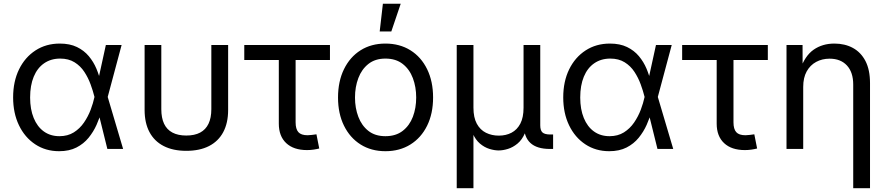

<svg xmlns="http://www.w3.org/2000/svg" viewBox="-20 -775 4622 999"><path d="M287.6 11.7Q217.3 11.7 163.1 -24.2Q108.9 -60.1 78.6 -123.3Q48.3 -186.5 48.3 -268.1Q48.3 -351.1 79.1 -414.1Q109.9 -477.1 164.8 -512.7Q219.7 -548.3 291 -548.3Q343.3 -548.3 380.4 -530.3Q417.5 -512.2 442.1 -482.7Q466.8 -453.1 481.7 -417.5Q496.6 -381.8 503.9 -347.7H535.2L540 -272L620.6 0H538.6L471.2 -272Q463.9 -301.8 451.4 -335.9Q439 -370.1 418.9 -400.9Q398.9 -431.6 367.9 -450.9Q336.9 -470.2 293 -470.2Q245.1 -470.2 209.7 -445.8Q174.3 -421.4 155.5 -376Q136.7 -330.6 136.7 -267.6Q136.7 -206.5 155.3 -161.1Q173.8 -115.7 208 -91.1Q242.2 -66.4 289.1 -66.4Q332.5 -66.4 364 -86.2Q395.5 -106 417 -137.5Q438.5 -168.9 451.7 -203.9Q464.8 -238.8 471.2 -269L530.8 -541H612.8L540 -269L535.2 -195.8H507.8Q498.5 -161.6 482.4 -125.5Q466.3 -89.4 440.9 -58.1Q415.5 -26.9 377.9 -7.6Q340.3 11.7 287.6 11.7Z M949.2 9.8Q880.4 9.8 831.8 -15.1Q783.2 -40 757.8 -87.6Q732.4 -135.3 732.4 -202.6V-541H819.3V-207Q819.3 -161.6 833.7 -131.1Q848.1 -100.6 877.2 -85.2Q906.2 -69.8 949.2 -69.8Q992.7 -69.8 1021.5 -85.2Q1050.3 -100.6 1064.9 -131.1Q1079.6 -161.6 1079.6 -207V-541H1167V-202.6Q1167 -135.3 1141.6 -87.6Q1116.2 -40 1067.6 -15.1Q1019 9.8 949.2 9.8Z M1577.6 5.9Q1507.8 5.9 1469.2 -30.3Q1430.7 -66.4 1430.7 -131.8V-462.9H1251V-541H1696.8V-462.9H1518.1V-138.7Q1518.1 -103.5 1532.5 -87.4Q1546.9 -71.3 1580.6 -71.3Q1589.8 -71.3 1602.5 -73Q1615.2 -74.7 1626.5 -76.2L1641.1 -2.4Q1628.4 1 1611.8 3.4Q1595.2 5.9 1577.6 5.9Z M1985.4 11.7Q1911.6 11.7 1856.2 -23.2Q1800.8 -58.1 1769.8 -121.1Q1738.8 -184.1 1738.8 -267.6Q1738.8 -351.6 1769.8 -415Q1800.8 -478.5 1856.2 -513.4Q1911.6 -548.3 1985.4 -548.3Q2059.6 -548.3 2115.5 -513.4Q2171.4 -478.5 2202.4 -415Q2233.4 -351.6 2233.4 -267.6Q2233.4 -184.1 2202.4 -121.1Q2171.4 -58.1 2115.5 -23.2Q2059.6 11.7 1985.4 11.7ZM1985.4 -66.4Q2039.6 -66.4 2075.2 -94Q2110.8 -121.6 2128.2 -167.2Q2145.5 -212.9 2145.5 -267.6Q2145.5 -322.3 2128.2 -368.4Q2110.8 -414.6 2075.2 -442.4Q2039.6 -470.2 1985.4 -470.2Q1932.1 -470.2 1897 -442.4Q1861.8 -414.6 1844.5 -368.7Q1827.1 -322.8 1827.1 -267.6Q1827.1 -212.9 1844.5 -167.2Q1861.8 -121.6 1896.7 -94Q1931.6 -66.4 1985.4 -66.4ZM1955.6 -611.3 1972.2 -755.4H2064.9L2016.1 -611.3Z M2356.4 204.1V-541H2443.4V-214.8Q2443.4 -163.6 2460.9 -131.3Q2478.5 -99.1 2508.5 -84.2Q2538.6 -69.3 2575.2 -69.3Q2612.8 -69.3 2641.6 -84.5Q2670.4 -99.6 2687.3 -131.6Q2704.1 -163.6 2704.1 -214.8V-541H2791V-123Q2791 -96.2 2802.7 -85.7Q2814.5 -75.2 2843.8 -75.2H2857.9V0H2841.3Q2773.4 0 2739.7 -31.2Q2706.1 -62.5 2706.1 -122.1V-171.4H2726.6Q2726.6 -117.2 2711.4 -82.3Q2696.3 -47.4 2672.6 -27.8Q2648.9 -8.3 2622.8 -0.2Q2596.7 7.8 2574.7 7.8Q2552.7 7.8 2526.6 -0.2Q2500.5 -8.3 2477.3 -27.8Q2454.1 -47.4 2439 -82.3Q2423.8 -117.2 2423.8 -171.4H2443.4V204.1Z M3149.9 11.7Q3079.6 11.7 3025.4 -24.2Q2971.2 -60.1 2940.9 -123.3Q2910.6 -186.5 2910.6 -268.1Q2910.6 -351.1 2941.4 -414.1Q2972.2 -477.1 3027.1 -512.7Q3082 -548.3 3153.3 -548.3Q3205.6 -548.3 3242.7 -530.3Q3279.8 -512.2 3304.4 -482.7Q3329.1 -453.1 3344 -417.5Q3358.9 -381.8 3366.2 -347.7H3397.5L3402.3 -272L3482.9 0H3400.9L3333.5 -272Q3326.2 -301.8 3313.7 -335.9Q3301.3 -370.1 3281.2 -400.9Q3261.2 -431.6 3230.2 -450.9Q3199.2 -470.2 3155.3 -470.2Q3107.4 -470.2 3072 -445.8Q3036.6 -421.4 3017.8 -376Q2999 -330.6 2999 -267.6Q2999 -206.5 3017.6 -161.1Q3036.1 -115.7 3070.3 -91.1Q3104.5 -66.4 3151.4 -66.4Q3194.8 -66.4 3226.3 -86.2Q3257.8 -106 3279.3 -137.5Q3300.8 -168.9 3314 -203.9Q3327.1 -238.8 3333.5 -269L3393.1 -541H3475.1L3402.3 -269L3397.5 -195.8H3370.1Q3360.8 -161.6 3344.7 -125.5Q3328.6 -89.4 3303.2 -58.1Q3277.8 -26.9 3240.2 -7.6Q3202.6 11.7 3149.9 11.7Z M3856 5.9Q3786.1 5.9 3747.6 -30.3Q3709 -66.4 3709 -131.8V-462.9H3529.3V-541H3975.1V-462.9H3796.4V-138.7Q3796.4 -103.5 3810.8 -87.4Q3825.2 -71.3 3858.9 -71.3Q3868.2 -71.3 3880.9 -73Q3893.6 -74.7 3904.8 -76.2L3919.4 -2.4Q3906.7 1 3890.1 3.4Q3873.5 5.9 3856 5.9Z M4159.2 -322.8V0H4072.3V-541H4155.8L4156.2 -409.7H4142.1Q4167.5 -484.4 4213.4 -516.4Q4259.3 -548.3 4321.3 -548.3Q4376 -548.3 4417.7 -525.6Q4459.5 -502.9 4483.2 -457.3Q4506.8 -411.6 4506.8 -342.3V204.1H4419.4V-335Q4419.4 -398.9 4386.7 -434.3Q4354 -469.7 4296.4 -469.7Q4257.8 -469.7 4226.6 -452.9Q4195.3 -436 4177.2 -403.3Q4159.2 -370.6 4159.2 -322.8Z"/></svg>

Font: Inter 17pt
Style: Regular
Weight: 400
Version: Version 4.001;git-66647c0bb